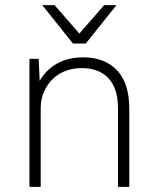

<svg xmlns="http://www.w3.org/2000/svg" viewBox="-20 -730 615 750"><path d="M95 -500H131L135 -414Q160 -458 203.5 -482Q247 -506 305 -506Q389 -506 437 -455.5Q485 -405 485 -305V0H441V-305Q441 -385 403.5 -424.5Q366 -464 300 -464Q265 -464 236 -453Q207 -442 186 -421.5Q165 -401 152.5 -373Q140 -345 139 -312V0H95ZM145 -710H193L290 -599L387 -710H435L315 -560H265Z"/></svg>

Font: PT Root UI Web Light
Style: Regular
Weight: 300
Designer: Vitaly Kuzmin
Foundry: ParaType Ltd.
Version: Version 1.000W